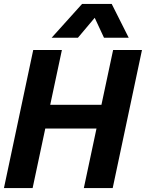

<svg xmlns="http://www.w3.org/2000/svg" viewBox="-28 -951 738 971"><path d="M460 -301H201L137 0H-8L140 -698H285L226 -421H485L544 -698H690L542 0H396ZM387 -931H537L623 -760H498L451 -861L366 -760H233Z"/></svg>

Font: Azeret Mono SemiBold
Style: Italic
Weight: 600
Italic angle: -12°
Designer: Martin Vácha
Foundry: Displaay
Version: Version 1.000; Glyphs 3.0.3, build 3074